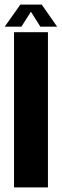

<svg xmlns="http://www.w3.org/2000/svg" viewBox="-34 -815 268 835"><path d="M27 0V-675H174.5V0ZM-13.5 -699 54.5 -795H147.5L214.5 -699H141.5L100.5 -764L59 -699Z"/></svg>

Font: Anybody Condensed Regular
Style: Bold
Weight: 700
Width: 3
Designer: Tyler Finck
Foundry: Etcetera Type Company
Version: Version 1.010; ttfautohint (v1.8.3) -l 8 -r 50 -G 200 -x 14 